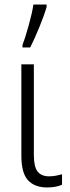

<svg xmlns="http://www.w3.org/2000/svg" viewBox="-20 -815 310 845"><path d="M129 -532H74V-130Q74 -53 103.5 -21.5Q133 10 187 10Q227 10 253 -2V-48Q243 -45 227.5 -42Q212 -39 196 -39Q162 -39 145.5 -60Q129 -81 129 -133ZM79 -606H113Q132 -644 153 -695Q174 -746 185 -784V-795H127Q122 -760 106.5 -704Q91 -648 79 -617Z"/></svg>

Font: Noto Sans UI SemiCondensed Light
Style: Regular
Weight: 300
Width: 4
Designer: Monotype Design Team
Foundry: Monotype Imaging Inc.
Version: Version 1.901